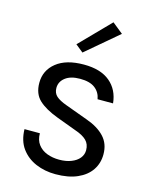

<svg xmlns="http://www.w3.org/2000/svg" viewBox="-136 -1020 890 1121"><g transform="rotate(15 309.0 -460.0)"><path d="M309.5 13Q244.5 13 190 -10.2Q135.5 -33.5 102.2 -79.2Q69 -125 67.5 -194.5H160.5Q160.5 -153.5 180.8 -126.8Q201 -100 234.8 -87.2Q268.5 -74.5 308.5 -74.5Q350 -74.5 381.2 -86.8Q412.5 -99 429.8 -120.2Q447 -141.5 447 -168.5Q447 -205 424.5 -227.2Q402 -249.5 356 -265L237.5 -309Q161 -337.5 121 -374.8Q81 -412 81 -478.5Q81 -554 140 -601.2Q199 -648.5 306 -648.5Q407.5 -648.5 463.8 -601.5Q520 -554.5 528 -473.5H434.5Q427.5 -514.5 396.2 -538.5Q365 -562.5 306 -562.5Q248.5 -562.5 216.8 -537.8Q185 -513 185 -475.5Q185 -444.5 205.2 -426.2Q225.5 -408 268.5 -392.5L403.5 -343Q473 -318.5 512 -277Q551 -235.5 551 -171.5Q551 -117.5 523 -76Q495 -34.5 441.2 -10.8Q387.5 13 309.5 13ZM278.5 -714 232 -751.5 408 -931.5 473 -879Z"/></g></svg>

Font: Karla Medium
Style: Regular
Weight: 500
Designer: Jonathan Pinhorn
Version: Version 2.001